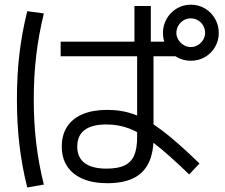

<svg xmlns="http://www.w3.org/2000/svg" viewBox="-20 -786 978 836"><path d="M249 -147.5Q249 -199.2 272.5 -234.9Q295.9 -270.5 340.3 -289.1Q384.8 -307.6 447.3 -307.6Q510.7 -307.6 565.4 -287.6Q620.1 -267.6 686 -217.8Q752 -168 848.6 -74.2L803.7 -26.4Q711.9 -115.2 652.3 -161.1Q592.8 -207 544.9 -225.6Q497.1 -244.1 443.4 -244.1Q380.9 -244.1 348.6 -220.2Q316.4 -196.3 316.4 -147.5Q316.4 -100.6 348.6 -76.2Q380.9 -51.8 443.4 -51.8Q493.2 -51.8 522 -65.4Q550.8 -79.1 564 -108.9Q577.1 -138.7 577.1 -188.5V-572.3H565.4V-759.8H636.7V-572.3H648.4V-185.5Q648.4 -119.1 626.5 -75.2Q604.5 -31.2 560.1 -9.8Q515.6 11.7 447.3 11.7Q384.8 11.7 340.3 -7.3Q295.9 -26.4 272.5 -62Q249 -97.7 249 -147.5ZM244.1 -604.5H620.1H752V-541H244.1ZM689.5 -642.6Q689.5 -675.8 705.6 -704.1Q721.7 -732.4 749.5 -749Q777.3 -765.6 810.5 -765.6Q844.7 -765.6 872.6 -749Q900.4 -732.4 916.5 -704.1Q932.6 -675.8 932.6 -642.6Q932.6 -609.4 916.5 -581.5Q900.4 -553.7 872.6 -537.6Q844.7 -521.5 810.5 -521.5Q777.3 -521.5 749.5 -537.6Q721.7 -553.7 705.6 -581.5Q689.5 -609.4 689.5 -642.6ZM873 -642.6Q873 -660.2 864.7 -674.8Q856.4 -689.5 841.8 -697.8Q827.1 -706.1 810.5 -706.1Q793.9 -706.1 779.8 -697.8Q765.6 -689.5 756.8 -674.8Q748 -660.2 748 -642.6Q748 -627 756.8 -612.8Q765.6 -598.6 779.8 -589.8Q793.9 -581.1 810.5 -581.1Q827.1 -581.1 841.8 -589.8Q856.4 -598.6 864.7 -612.8Q873 -627 873 -642.6ZM53.7 -353.5Q53.7 -459 64.5 -550.8Q75.2 -642.6 98.6 -737.3L170.9 -727.5Q148.4 -634.8 137.7 -544.4Q127 -454.1 127 -353.5Q127 -252.9 137.7 -162.6Q148.4 -72.3 170.9 17.6L98.6 30.3Q75.2 -63.5 64.5 -155.8Q53.7 -248 53.7 -353.5Z"/></svg>

Font: Pretendard JP Variable
Style: Regular
Weight: 400
Designer: Base glyphs from Inter by Rasmus Andersson; Hangul glyphs from Noto Sans CJK(Source Han Sans) by Jang Soo-young and Kang
Foundry: Kil Hyung-jin
Version: Version 1.307;Glyphs 3.2 (3192)